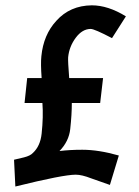

<svg xmlns="http://www.w3.org/2000/svg" viewBox="-20 -676 516 714"><path d="M261.7 -26.4Q214.8 -26.4 37.1 17.6L32.2 -82Q49.8 -85.9 69.3 -90.8Q92.8 -96.7 102.5 -107.4Q129.9 -132.8 134.8 -178.7Q141.6 -242.2 137.7 -293H71.3L81.1 -385.7H134.8Q130.9 -439.5 133.8 -466.8Q141.6 -546.9 189.5 -598.6Q240.2 -655.3 321.3 -656.2Q381.8 -656.2 448.2 -615.2L396.5 -534.2Q331.1 -568.4 317.4 -568.4Q286.1 -568.4 261.7 -535.6Q237.3 -502.9 233.4 -462.9Q232.4 -448.2 237.3 -385.7H363.3L352.5 -293H247.1Q247.1 -250 241.2 -196.3Q236.3 -150.4 201.2 -114.3Q239.3 -119.1 286.1 -119.1Q346.7 -119.1 421.9 -97.7L388.7 11.7Q376 7.8 319.3 -12.7Q284.2 -26.4 261.7 -26.4Z"/></svg>

Font: Puritan
Style: BoldItalic
Weight: 700
Version: 2.1